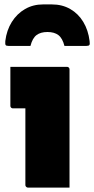

<svg xmlns="http://www.w3.org/2000/svg" viewBox="-20 -850 427 870"><path d="M95 -11Q95 -40 95 -75Q95 -110 95 -147.5Q95 -185 95 -222.5Q95 -260 95 -294.5Q95 -329 95 -359H83Q78 -359 72.5 -359Q67 -359 61 -359Q55 -359 49.5 -359Q44 -359 38 -359Q34 -359 30.5 -362Q27 -365 27 -370Q27 -414 27 -458.5Q27 -503 27 -547Q51 -547 77.5 -547Q104 -547 131 -547Q158 -547 184.5 -547Q211 -547 236 -547Q261 -547 284 -547Q287 -547 289.5 -545.5Q292 -544 293.5 -541.5Q295 -539 295 -535Q295 -483 295 -426.5Q295 -370 295 -313.5Q295 -257 295 -201Q295 -145 295 -92Q295 -77 295 -61.5Q295 -46 295 -31Q295 -16 295 0Q247 0 200.5 0Q154 0 106 0Q102 0 98.5 -3.5Q95 -7 95 -11ZM195 -705Q164 -705 145.5 -691Q127 -677 118 -642Q93 -642 68 -642Q43 -642 18 -642Q8 -642 5.5 -646Q3 -650 4 -664Q10 -713 33.5 -750.5Q57 -788 93.5 -809Q130 -830 175 -830H215Q262 -830 298.5 -809Q335 -788 357.5 -750.5Q380 -713 386 -664Q388 -650 385 -646Q382 -642 372 -642Q347 -642 322 -642Q297 -642 272 -642Q263 -677 244.5 -691Q226 -705 195 -705Z"/></svg>

Font: Recursive Black
Style: Regular
Weight: 900
Version: Version 1.085